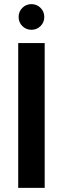

<svg xmlns="http://www.w3.org/2000/svg" viewBox="-20 -908 304 928"><path d="M68 0V-700H196V0ZM132 -764Q106 -764 88 -782Q70 -800 70 -826Q70 -852 88 -870Q106 -888 132 -888Q158 -888 176 -870Q194 -852 194 -826Q194 -800 176 -782Q158 -764 132 -764Z"/></svg>

Font: Firefly Display
Style: Bold
Weight: 700
Designer: Colophon Foundry, Jonny Pinhorn
Foundry: Colophon Foundry
Version: Version 1.200; ttfautohint (v1.8.3)